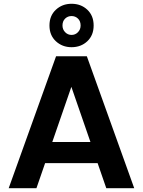

<svg xmlns="http://www.w3.org/2000/svg" viewBox="-20 -997 756 1017"><path d="M543 0 497 -133H219L173 0H26L277 -699H440L691 0ZM407 -862Q407 -885 393 -898.5Q379 -912 359 -912Q339 -912 325 -898.5Q311 -885 311 -862Q311 -841 325 -826.5Q339 -812 359 -812Q379 -812 393 -826.5Q407 -841 407 -862ZM359 -977Q409 -977 442.5 -945.5Q476 -914 476 -862Q476 -810 442.5 -778.5Q409 -747 359 -747Q310 -747 276 -778.5Q242 -810 242 -862Q242 -914 276 -945.5Q310 -977 359 -977ZM459 -245 358 -537 257 -245Z"/></svg>

Font: SVN-Poppins SemiBold
Style: Regular
Weight: 600
Designer: Ninad Kale (Devanagari), Jonny Pinhorn (Latin)
Foundry: Indian Type Foundry
Version: Version 3.002 2017